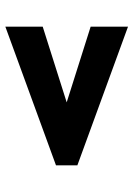

<svg xmlns="http://www.w3.org/2000/svg" viewBox="90 -670 500 720"><g transform="rotate(90 340.0 -310.0)"><path d="M600.1 -270 80.1 -80.1V-220.2L363.8 -310.1L80.1 -399.9V-540L600.1 -350.1Z"/></g></svg>

Font: Gully
Style: Bold
Weight: 700
Designer: jaikishan Patel
Foundry: MagicType
Version: Version 1.000;Glyphs 3.2 (3242)